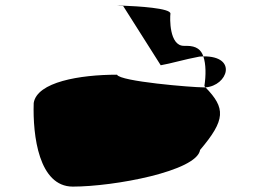

<svg xmlns="http://www.w3.org/2000/svg" viewBox="-20 -684 991 712"><path d="M105 -302C101 -181 124 8 250 8C402 8 710 -49 722 -128C817 -240 817 -283 742 -360H735C692 -360 424 -382 414 -407C276 -407 117 -380 105 -302ZM436 -663C436 -663 436 -664 436 -664C405 -664 412 -663 436 -663ZM436 -663 576 -442C612 -448 665 -464 719 -474C724 -474 729 -475 734 -475C726 -499 709 -514 672 -514H662C607 -514 610 -618 612 -633C615 -654 488 -661 436 -663ZM734 -475C744 -446 744 -405 738 -365L742 -360C824 -366 863 -476 734 -475Z"/></svg>

Font: Ampere
Style: SCUltExtIta
Weight: 400
Version: Version 1